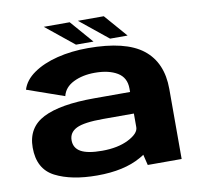

<svg xmlns="http://www.w3.org/2000/svg" viewBox="-81 -818 951 912"><g transform="rotate(-10 394.0 -362.0)"><path d="M560.5 0 548 -51.5Q538.5 -44.5 527 -38.5Q446 7.5 316.5 7.5Q192 7.5 114.2 -32.5Q36.5 -72.5 36.5 -175.5Q36.5 -272.5 118.5 -314.2Q200.5 -356 365 -356H538V-372.5Q538 -425.5 496.8 -450.2Q455.5 -475 388.5 -475Q329 -475 285.2 -453.2Q241.5 -431.5 231.5 -390L53 -452.5Q66.5 -497 112.8 -529.2Q159 -561.5 227.8 -578.8Q296.5 -596 376.5 -596Q557.5 -596 640.8 -530.8Q724 -465.5 724 -337.5V0ZM538 -186V-252H390.5Q297.5 -252 261 -234Q224.5 -216 224.5 -178Q224.5 -140.5 257.2 -122.2Q290 -104 359 -104Q435.5 -104 486.8 -130Q538 -156 538 -186ZM488.5 -622 352.5 -732H477.5L573 -622ZM324 -622 188 -732H313L408.5 -622Z"/></g></svg>

Font: Anybody ExtraExpanded Regular
Style: Bold
Weight: 700
Width: 8
Designer: Tyler Finck
Foundry: Etcetera Type Company
Version: Version 1.010; ttfautohint (v1.8.3) -l 8 -r 50 -G 200 -x 14 